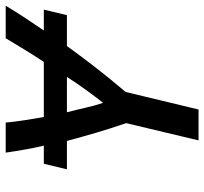

<svg xmlns="http://www.w3.org/2000/svg" viewBox="-42 -692 733 690"><g transform="rotate(-90 325.0 -346.5)"><path d="M166 0 228 -260Q209 -315 193.5 -368Q178 -421 164 -473H62L82 -556H147Q139 -590 133 -624Q127 -658 122 -693H230Q233 -660 238.5 -625Q244 -590 250 -556H448Q472 -592 493.5 -627.5Q515 -663 533 -693H650Q629 -658 607 -624.5Q585 -591 561 -556H636L616 -473H505Q467 -420 426 -367.5Q385 -315 340 -262L277 0ZM301 -343Q323 -371 347 -404Q371 -437 394 -473H267Q276 -439 283.5 -405.5Q291 -372 301 -343Z"/></g></svg>

Font: Ubuntu Sans Mono Medium
Style: Italic
Weight: 500
Italic angle: -13.5°
Monospace: yes
Designer: Dalton Maag Ltd
Foundry: Dalton Maag Ltd
Version: Version 1.006